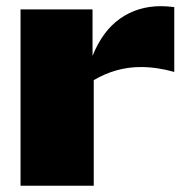

<svg xmlns="http://www.w3.org/2000/svg" viewBox="-20 -596 601 616"><path d="M45.9 0V-565.9H276.9V-417Q309.6 -497.6 366 -536.9Q422.4 -576.2 496.1 -576.2Q516.6 -576.2 539.1 -573.2V-365.2Q483.9 -380.9 431.2 -380.9Q352.1 -380.9 280.8 -338.9V0Z"/></svg>

Font: Mattone
Style: Bold
Weight: 700
Width: 6
Designer: Nunzio Mazzaferro
Foundry: Collletttivo
Version: Version 2.000;Glyphs 3.2 (3217)